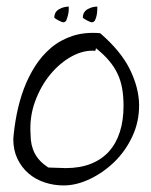

<svg xmlns="http://www.w3.org/2000/svg" viewBox="-20 -564 461 585"><path d="M20.5 -140.6Q23.4 -177.7 31.2 -217.3Q39.1 -256.8 52.7 -293.5Q66.4 -330.1 86.9 -362.3Q107.4 -394.5 135.7 -418.5Q164.1 -442.4 201.2 -454.6Q238.3 -466.8 285.2 -462.9Q348.6 -408.2 376 -352.1Q403.3 -295.9 403.8 -244.6Q404.3 -193.4 383.3 -148.4Q362.3 -103.5 328.6 -70.8Q294.9 -38.1 253.9 -18.6Q212.9 1 173.8 1Q143.6 1 115.7 -8.3Q87.9 -17.6 66.9 -35.6Q45.9 -53.7 33.2 -80.1Q20.5 -106.4 20.5 -140.6ZM356.4 -241.2Q356.4 -270.5 352.1 -294.9Q347.7 -319.3 337.9 -339.8Q328.1 -360.4 312 -379.4Q295.9 -398.4 272.5 -417L270.5 -409.2Q235.4 -412.1 199.2 -392.6Q163.1 -373 133.8 -337.9Q104.5 -302.7 86.9 -254.9Q69.3 -207 73.2 -153.3Q73.2 -121.1 85.9 -96.7Q98.6 -72.3 127 -53.7Q129.9 -53.7 137.7 -53.2Q145.5 -52.7 153.8 -52.7Q162.1 -52.7 169.9 -52.2Q177.7 -51.8 179.7 -51.8Q223.6 -51.8 256.8 -64.9Q290 -78.1 312 -102.5Q334 -127 345.2 -162.1Q356.4 -197.3 356.4 -241.2ZM232.4 -509.8Q232.4 -519.5 236.3 -525.9Q240.2 -532.2 247.1 -536.1Q253.9 -540 261.7 -542Q269.5 -543.9 276.4 -543.9V-536.1Q276.4 -528.3 274.9 -519.5Q273.4 -510.7 270 -503.4Q266.6 -496.1 259.8 -496.1Q257.8 -496.1 253.9 -497.6Q250 -499 245.6 -501.5Q241.2 -503.9 237.8 -505.9Q234.4 -507.8 232.4 -509.8ZM145.5 -509.8Q145.5 -519.5 149.4 -525.9Q153.3 -532.2 160.2 -536.1Q167 -540 174.8 -542Q182.6 -543.9 189.5 -543.9V-536.1Q189.5 -528.3 187.5 -519.5Q185.5 -510.7 182.6 -503.4Q179.7 -496.1 172.9 -496.1Q170.9 -496.1 167 -497.6Q163.1 -499 158.7 -501.5Q154.3 -503.9 150.9 -505.9Q147.5 -507.8 145.5 -509.8Z"/></svg>

Font: The Girl Next Door
Style: Regular
Weight: 400
Designer: Kimberly Geswein
Foundry: Kimberly Geswein
Version: Version 1.002 2010